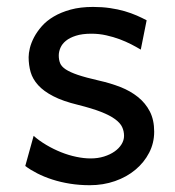

<svg xmlns="http://www.w3.org/2000/svg" viewBox="-20 -528 511 560"><path d="M390.6 -383.3Q378.4 -390.6 362.8 -398.7Q347.2 -406.7 328.9 -413.6Q310.5 -420.4 289.8 -425Q269 -429.7 246.6 -429.7Q219.7 -429.7 201.4 -423.8Q183.1 -418 172.1 -408.9Q161.1 -399.9 156.2 -388.4Q151.4 -377 151.4 -366.2Q151.4 -353.5 155.3 -343.8Q159.2 -334 171.6 -325.7Q184.1 -317.4 207 -309.6Q230 -301.8 268.6 -293Q301.8 -285.6 331.1 -274.2Q360.4 -262.7 382.3 -245.1Q404.3 -227.5 417 -202.9Q429.7 -178.2 429.7 -144Q429.7 -110.8 415 -82.5Q400.4 -54.2 375 -33Q349.6 -11.7 315.4 0.2Q281.2 12.2 241.7 12.2Q211.9 12.2 184.3 7.8Q156.7 3.4 132.6 -4.4Q108.4 -12.2 88.4 -22.5Q68.4 -32.7 53.7 -43.9L78.1 -131.8Q94.7 -117.2 115.5 -105Q136.2 -92.8 158.2 -84Q180.2 -75.2 202.4 -70.6Q224.6 -65.9 244.1 -65.9Q265.6 -65.9 283.4 -71.5Q301.3 -77.1 314.2 -86.2Q327.1 -95.2 334.5 -107.2Q341.8 -119.1 341.8 -131.8Q341.8 -145.5 336.2 -157.5Q330.6 -169.4 315.7 -180.4Q300.8 -191.4 274.7 -201.7Q248.5 -211.9 207.5 -222.2Q163.1 -232.9 135 -247.6Q106.9 -262.2 91.1 -279.8Q75.2 -297.4 69.3 -317.9Q63.5 -338.4 63.5 -361.3Q63.5 -372.6 67.1 -387.7Q70.8 -402.8 79.3 -419.2Q87.9 -435.5 101.8 -451.4Q115.7 -467.3 136.7 -479.7Q157.7 -492.2 186 -500Q214.4 -507.8 251.5 -507.8Q277.8 -507.8 301 -504.4Q324.2 -501 343.5 -495.4Q362.8 -489.7 378.9 -482.7Q395 -475.6 407.7 -468.8Z"/></svg>

Font: Andika FrenchTight
Style: Regular
Weight: 400
Designer: Victor Gaultney, Annie Olsen, Julie Remington, Don Collingsworth, Eric Hays, Becca Hirsbrunner
Foundry: SIL International
Version: Version 5.000 ; Dig1 Dig4Opn Dig7 LnSpcTght